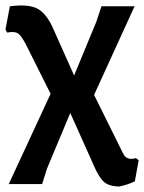

<svg xmlns="http://www.w3.org/2000/svg" viewBox="-20 -488 527 702"><path d="M12 185 165 -145 76 -323Q58 -358 45.5 -366Q33 -374 6 -369L0 -380L16 -465Q84 -474 117.5 -456Q151 -438 176 -380L251 -212L332 -408L351 -465H472L324 -141L429 71Q442 101 477 90L487 98L473 175Q446 188 415 194Q378 193 359.5 176.5Q341 160 322 115L237 -75L152 128L134 185Z"/></svg>

Font: Alegreya Sans
Style: Bold
Weight: 700
Designer: Juan Pablo del Peral
Foundry: Huerta Tipografica
Version: Version 2.007